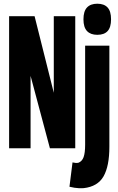

<svg xmlns="http://www.w3.org/2000/svg" viewBox="-20 -786 626 1018"><path d="M28.3 0V-700H163.4L265.2 -294.1V-700H379V0H244.6L142.1 -383.7V0ZM559.9 -544V-7.7Q559.9 94.8 529 149Q498 203.2 423.5 211.6Q412.1 212.5 400.1 212Q388 211.5 375.1 209.5Q362.1 207.4 348.3 204.1L364.5 75.1Q373.7 77.3 380.7 77.8Q387.7 78.3 395.2 77.1Q414.9 69.9 423.2 47.3Q431.4 24.7 431.4 -18.9V-544ZM496 -601.4Q460.1 -601.4 441.3 -621.4Q422.5 -641.4 422.5 -683.5Q422.5 -726.3 441.3 -746.3Q460.1 -766.3 496 -766.3Q531.9 -766.3 550.4 -746.3Q568.8 -726.3 568.8 -683.5Q568.8 -641.4 550.7 -621.4Q532.6 -601.4 496 -601.4Z"/></svg>

Font: Georama ExtraCondensed Thin
Style: Regular
Weight: 100
Width: 2
Designer: Jean-Baptiste Levee
Foundry: Production Type
Version: Version 1.001